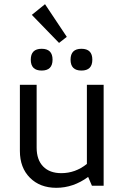

<svg xmlns="http://www.w3.org/2000/svg" viewBox="-20 -887 598 917"><path d="M262 -682 132 -816 195 -867 299 -711ZM421 -602Q421 -550 369 -550Q317 -550 317 -602Q317 -654 369 -654Q421 -654 421 -602ZM231 -602Q231 -550 179 -550Q127 -550 127 -602Q127 -654 179 -654Q231 -654 231 -602ZM249 10Q171 10 123 -38Q75 -86 75 -166V-482H155V-182Q155 -124 186 -92Q217 -60 273 -60Q340 -60 395 -104V-482H475V0H419L401 -42Q330 10 249 10Z"/></svg>

Font: Cantarell
Style: Regular
Weight: 400
Designer: Dave Crossland, Nikolaus Waxweiler, Florian Fecher, Jacques Le Bailly, Eben Sorkin, Alexei Vanyashin, Alexios Zavras, Em
Version: Version 0.303